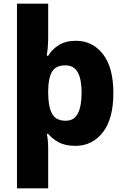

<svg xmlns="http://www.w3.org/2000/svg" viewBox="-20 -780 678 1040"><path d="M594 -276Q594 -135 536.5 -62.5Q479 10 389 10Q333 10 297.5 -9.5Q262 -29 241 -55H234Q237 -40 239 -18Q241 4 241 20V240H72V-760H241V-580Q241 -548 238.5 -520.5Q236 -493 233 -478H241Q261 -512 298 -535.5Q335 -559 392 -559Q481 -559 537.5 -487Q594 -415 594 -276ZM422 -278Q422 -351 401 -388.5Q380 -426 334 -426Q283 -426 262.5 -392.5Q242 -359 241 -292V-277Q241 -204 261.5 -165Q282 -126 336 -126Q381 -126 401.5 -165Q422 -204 422 -278Z"/></svg>

Font: Noto Sans Gujarati UI ExtraBold
Style: Regular
Weight: 800
Designer: Jelle Bosma - Monotype Design Team, Universal Thirst
Foundry: Monotype Imaging Inc.
Version: Version 2.106; ttfautohint (v1.8.4.7-5d5b)